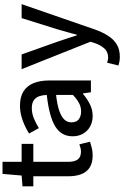

<svg xmlns="http://www.w3.org/2000/svg" viewBox="257 -1000 973 1527"><g transform="rotate(-90 743.5 -236.5)"><path d="M272 14Q210 14 173.5 -10.5Q137 -35 121 -78.5Q105 -122 105 -180V-458H25V-544L111 -551L124 -703H220V-551H363V-458H220V-179Q220 -130 239 -104.5Q258 -79 301 -79Q315 -79 331 -83Q347 -87 359 -92L380 -7Q358 0 330.5 7Q303 14 272 14Z M585 14Q538 14 501.5 -6Q465 -26 444 -62Q423 -98 423 -146Q423 -235 501.5 -283.5Q580 -332 752 -351Q751 -383 742 -410Q733 -437 710.5 -453.5Q688 -470 647 -470Q604 -470 564 -453Q524 -436 488 -414L445 -492Q474 -510 509 -526.5Q544 -543 584 -553.5Q624 -564 667 -564Q736 -564 780 -536.5Q824 -509 845.5 -457Q867 -405 867 -331V0H773L764 -63H760Q723 -31 679 -8.5Q635 14 585 14ZM620 -78Q656 -78 687 -94.5Q718 -111 752 -143V-277Q671 -268 623 -250.5Q575 -233 554.5 -209.5Q534 -186 534 -155Q534 -114 559 -96Q584 -78 620 -78Z M1056 230Q1034 230 1017.5 227Q1001 224 986 219L1008 129Q1016 131 1027 134Q1038 137 1049 137Q1094 137 1121 107.5Q1148 78 1163 34L1175 -4L957 -551H1074L1175 -267Q1188 -230 1200.5 -190.5Q1213 -151 1226 -112H1231Q1241 -150 1252 -190Q1263 -230 1274 -267L1363 -551H1474L1272 33Q1251 92 1222.5 136.5Q1194 181 1154 205.5Q1114 230 1056 230Z"/></g></svg>

Font: Noto Sans SC Thin Medium
Style: Regular
Weight: 500
Version: Version 2.004-H2;hotconv 1.0.118;makeotfexe 2.5.65603